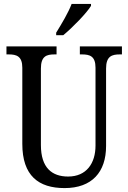

<svg xmlns="http://www.w3.org/2000/svg" viewBox="-20 -951 656 981"><path d="M267 -784V-771H303C353 -812 424 -886 445 -921V-931H346C329 -886 296 -831 267 -784ZM310 10C450 10 522 -72 522 -205V-601C522 -664 552 -673 592 -673H603V-714H388V-673H399C439 -673 468 -664 468 -605V-207C468 -117 422 -49 328 -49C246 -49 189 -93 189 -210V-601C189 -664 218 -673 258 -673H269V-714H13V-673H25C64 -673 94 -664 94 -605V-216C94 -53 177 10 310 10Z"/></svg>

Font: Noto Serif Bengali Condensed
Style: Regular
Weight: 400
Width: 3
Designer: Juan Bruce, Universal Thirst, Indian Type Foundry and the Monotype Design Team.
Foundry: Monotype Imaging Inc.
Version: Version 2.003